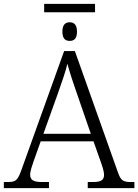

<svg xmlns="http://www.w3.org/2000/svg" viewBox="-22 -980 720 1000"><path d="M208 -916H473V-960H208ZM341 -767C363 -767 379 -778 379 -815C379 -852 363 -864 341 -864C319 -864 303 -852 303 -815C303 -778 319 -767 341 -767ZM-2 0H233V-32H196C150 -32 135 -44 135 -71C135 -88 147 -123 153 -140L190 -244H465L503 -136C509 -120 520 -87 520 -71C520 -44 507 -32 463 -32H435V0H678V-32H661C618 -32 607 -40 592 -83L368 -714H312L90 -96C70 -41 61 -32 19 -32H-2ZM204 -283 279 -492C298 -546 320 -608 329 -648C341 -603 362 -539 382 -483L451 -283Z"/></svg>

Font: Noto Serif Light
Style: Regular
Weight: 300
Designer: Monotype Design Team
Foundry: Monotype Imaging Inc.
Version: Version 2.013